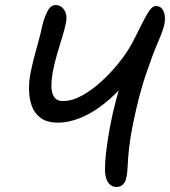

<svg xmlns="http://www.w3.org/2000/svg" viewBox="-20 -732 676 764"><path d="M443 12Q424 12 412 -3.5Q400 -19 398 -48Q397 -86 403.5 -136.5Q410 -187 418 -229Q428 -282 442 -335Q456 -388 472 -436.5Q488 -485 504 -522L518 -452Q471 -386 418 -339Q365 -292 311.5 -268Q258 -244 211 -244Q167 -244 142 -262.5Q117 -281 106.5 -310.5Q96 -340 95.5 -376.5Q95 -413 103 -449Q109 -478 117 -508.5Q125 -539 133.5 -569Q142 -599 148 -629Q155 -659 168 -685.5Q181 -712 202 -712Q216 -712 226.5 -703Q237 -694 242 -678Q247 -662 242 -640Q238 -618 228 -586Q218 -554 207.5 -518Q197 -482 190 -446Q185 -418 184.5 -391.5Q184 -365 194.5 -347.5Q205 -330 231 -330Q267 -330 306 -351.5Q345 -373 382.5 -407Q420 -441 452.5 -481.5Q485 -522 505 -559Q525 -597 541.5 -631Q558 -665 572 -686.5Q586 -708 600 -708Q616 -708 624.5 -697.5Q633 -687 635.5 -670.5Q638 -654 634 -635Q629 -611 608 -562.5Q587 -514 560 -434.5Q533 -355 509 -238Q498 -183 493.5 -141.5Q489 -100 488 -71.5Q487 -43 483 -27Q481 -14 475.5 -5.5Q470 3 462 7.5Q454 12 443 12Z"/></svg>

Font: Shantell Sans
Style: Italic
Weight: 400
Italic angle: -11°
Designer: Stephen Nixon, Anya Danilova, Shantell Martin
Foundry: Arrow Type
Version: Version 1.011;[c5ecc13dd]